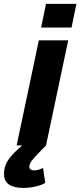

<svg xmlns="http://www.w3.org/2000/svg" viewBox="-76 -742 410 980"><path d="M9 0 122.2 -536H272.2L159 0ZM134 -601.6 158.8 -722.4H314L289.2 -601.6ZM42.2 217.2Q-4 217.2 -29.8 200Q-55.6 182.8 -55.6 145.8Q-55.6 109.8 -37.8 80.6Q-20 51.4 15.8 19.6L64.6 -24L159 0L113.6 46.8Q93.6 67.6 83.7 81.9Q73.8 96.2 73.8 109.4Q73.8 118.8 80.8 123.2Q87.8 127.6 97.8 127.6Q110.6 127.6 122.8 123.8Q135 120 143.6 114.8L155 191.2Q139.6 201.6 108.3 209.4Q77 217.2 42.2 217.2Z"/></svg>

Font: Geist
Style: Italic
Weight: 400
Italic angle: -12°
Designer: Basement.studio, Andrés Briganti, Mateo Zaragoza
Foundry: Basement.studio, Vercel, Andrés Briganti, Guido Ferreyra, Mateo Zaragoza
Version: Version 1.500